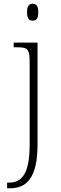

<svg xmlns="http://www.w3.org/2000/svg" viewBox="-20 -763 327 1023"><path d="M154 -653C173 -653 184 -663 184 -698C184 -732 173 -743 154 -743C136 -743 124 -732 124 -698C124 -663 136 -653 154 -653ZM18 240H34C120 240 180 187 180 8V-536H53V-511H68C124 -511 138 -506 138 -435V8C138 162 97 210 28 210H18Z"/></svg>

Font: Noto Serif Telugu ExtraLight
Style: Regular
Weight: 200
Designer: Jelle Bosma - Monotype Design Team
Foundry: Monotype Imaging Inc.
Version: Version 2.005